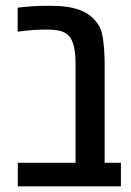

<svg xmlns="http://www.w3.org/2000/svg" viewBox="-20 -660 463 680"><path d="M43 0V-83.5H247.6V-435.1Q247.6 -489.7 234.1 -517.8Q220.7 -545.9 185.5 -552.2Q169.9 -555.2 151.4 -555.2Q119.1 -555.2 97.4 -553.7Q75.7 -552.2 42.5 -547.9V-632.8Q96.2 -639.6 148.9 -639.6Q189.5 -639.6 215.8 -636Q242.2 -632.3 260.7 -625Q286.6 -615.7 303.2 -601.3Q319.8 -586.9 331.1 -567.9Q341.8 -550.3 346.2 -511.2Q350.6 -472.2 350.6 -435.1V-83.5H408.2V0Z"/></svg>

Font: Open Sans Condensed SemiBold
Style: Regular
Weight: 600
Width: 3
Designer: Monotype Design Team
Foundry: Monotype Imaging Inc.
Version: Version 3.000; ttfautohint (v1.8.4)